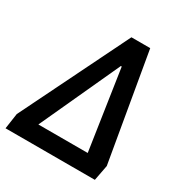

<svg xmlns="http://www.w3.org/2000/svg" viewBox="-178 -830 909 955"><g transform="rotate(30 276.5 -352.5)"><path d="M-13 0 0 -89 303 -705H411L517 -89L500 0ZM329 -555 102 -61 97 -98H424L408 -61L334 -555Z"/></g></svg>

Font: Nunito Sans 7pt Condensed
Style: Bold Italic
Weight: 700
Width: 3
Italic angle: -9°
Designer: Vernon Adams
Foundry: Vernon Adams
Version: Version 3.101;gftools[0.9.27]